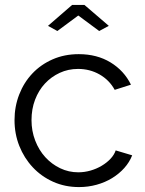

<svg xmlns="http://www.w3.org/2000/svg" viewBox="-20 -750 589 780"><path d="M175 -645 273 -730H323L422 -645L383 -624L298 -687L213 -624ZM39 -262Q39 -317 58 -366Q77 -415 111.5 -451.5Q146 -488 194 -509Q242 -530 300 -530Q374 -530 429 -496.5Q484 -463 512 -406L446 -385Q424 -425 384.5 -447.5Q345 -470 297 -470Q257 -470 222.5 -454Q188 -438 162.5 -410.5Q137 -383 122.5 -345Q108 -307 108 -262Q108 -218 123 -179Q138 -140 164 -111.5Q190 -83 224.5 -66.5Q259 -50 298 -50Q323 -50 347.5 -57Q372 -64 393 -76.5Q414 -89 429 -105Q444 -121 450 -139L517 -119Q506 -91 485 -67.5Q464 -44 435.5 -26.5Q407 -9 372.5 0.5Q338 10 301 10Q244 10 196 -11.5Q148 -33 113 -70.5Q78 -108 58.5 -157Q39 -206 39 -262Z"/></svg>

Font: PTCRaleway
Style: Regular
Weight: 400
Designer: Matt McInerney, Pablo Impallari, Rodrigo Fuenzalida
Foundry: Matt McInerney, Pablo Impallari, Rodrigo Fuenzalida
Version: Version 3.000g; ttfautohint (v1.5) -l 8 -r 28 -G 28 -x 14 -D